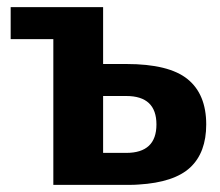

<svg xmlns="http://www.w3.org/2000/svg" viewBox="-20 -520 620 540"><path d="M130 0V-410H10V-500H270V-340H335Q455 -340 507.5 -297.5Q560 -255 560 -170Q560 -91 515 -49Q470 -7 370 -1Q359 0 340 0ZM270 -90H335Q420 -90 420 -170Q420 -250 335 -250H270Z"/></svg>

Font: Scada
Style: Bold
Weight: 700
Designer: Jovanny Lemonad
Foundry: Jovanny Lemonad
Version: Version 4.100;PS 004.100;hotconv 1.0.88;makeotf.lib2.5.64775